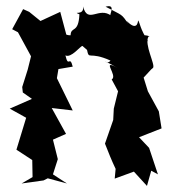

<svg xmlns="http://www.w3.org/2000/svg" viewBox="-20 -587 569 631"><path d="M266 -423C273 -388 272 -420 343 -388C333 -370 301 -403 367 -363C309 -397 369 -338 347 -326L368 -287L354 -230L351 -172L356 -204L325 -115C336 -87 347 -59 360 -32L357 0L420 -23L463 24L477 -26L499 -14L470 -101L437 -136L511 -165L502 -221L466 -287L452 -332L477 -359C476 -365 464 -347 483 -364C491 -375 453 -441 468 -467C487 -465 420 -485 467 -451C440 -492 440 -512 434 -520C428 -469 378 -545 403 -507C377 -544 385 -534 327 -565C367 -576 332 -530 346 -535C305 -567 268 -506 253 -566C258 -533 214 -552 241 -540C238 -475 213 -502 212 -471C178 -470 169 -514 206 -443L178 -548L113 -518L76 -548L56 -557L20 -491L39 -481L82 -402L71 -358L53 -301L55 -283L85 -262L12 -230L66 -200L34 -95L86 -61L87 -5L51 16L123 6L137 -1L200 16L154 -14L170 -64L154 -128L197 -147L150 -232L219 -224L167 -330L172 -360L219 -368C209 -408 205 -361 195 -405C214 -395 244 -436 251 -436Z"/></svg>

Font: Asimov Aggro
Style: Condensed
Weight: 500
Designer: Google
Version: Version 2.000980; 2014